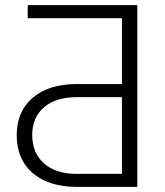

<svg xmlns="http://www.w3.org/2000/svg" viewBox="-20 -731 645 751"><path d="M45.4 -202.1Q45.4 -294.9 107.7 -348.4Q169.9 -401.9 279.3 -402.3H457V-659.7H88.4V-710.9H517.1V0H273.9Q167.5 -2 106.4 -55.4Q45.4 -108.9 45.4 -202.1ZM457 -351.1H281.2Q198.7 -351.1 152.3 -311.5Q106 -272 106 -203.1Q106 -132.8 151.9 -92Q197.8 -51.3 278.8 -50.8H457Z"/></svg>

Font: Roboto Light
Style: Regular
Weight: 300
Designer: Google
Version: Version 2.134; 2016; ttfautohint (v1.6)